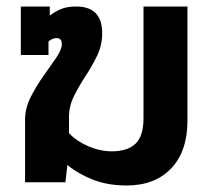

<svg xmlns="http://www.w3.org/2000/svg" viewBox="-20 -560 658 590"><path d="M369 10Q313 10 268 -7Q223 -24 187 -53L181 0H57V-192Q57 -227 74 -261Q91 -295 113.5 -326.5Q136 -358 153 -383Q170 -408 170 -424Q170 -443 154 -443Q147 -443 140.5 -440Q134 -437 129 -432V-391H44V-540H133V-512Q148 -524 167 -532Q186 -540 214 -540Q294 -540 294 -458Q294 -421 278.5 -389Q263 -357 243 -326.5Q223 -296 207.5 -265Q192 -234 192 -200V-151Q214 -127 250.5 -111Q287 -95 324 -95Q372 -95 396.5 -118.5Q421 -142 421 -197V-540H556V-189Q556 -95 506 -42.5Q456 10 369 10Z"/></svg>

Font: Kanit Medium
Style: Regular
Weight: 500
Designer: Katatrad Team
Foundry: CadsonDemak
Version: Version 2.000; ttfautohint (v1.8.3)